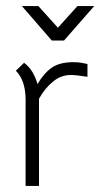

<svg xmlns="http://www.w3.org/2000/svg" viewBox="-20 -610 355 630"><path d="M190 -477H150L52 -590H106L170 -519L234 -590H289ZM267 -358Q228 -364 214 -364Q180 -364 155 -343Q128 -322 108 -286V0H64V-282Q64 -346 32 -378L59 -404Q90 -381 103 -334Q124 -370 150 -388Q176 -406 220 -406Q239 -406 247 -404L267 -400Z"/></svg>

Font: Bhavuka
Style: Regular
Weight: 400
Version: 2.94.0; ttfautohint (v1.2) -l 7 -r 28 -G 50 -x 13 -D deva -f